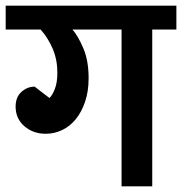

<svg xmlns="http://www.w3.org/2000/svg" viewBox="-30 -656 641 676"><path d="M144 -311Q155 -321 163.5 -344Q172 -367 172 -399Q172 -446 155.5 -484.5Q139 -523 113 -552H-10V-636H591V-552H506V0H398V-552H225Q244 -531 263 -487Q282 -443 282 -381Q282 -334 269.5 -297.5Q257 -261 236.5 -236Q216 -211 188.5 -198Q161 -185 131 -185Q87 -185 56 -211.5Q25 -238 25 -281Q25 -314 45.5 -332.5Q66 -351 92 -351Z"/></svg>

Font: Mukta SemiBold
Style: Regular
Weight: 600
Designer: Girish Dalvi and Yashodeep Gholap
Foundry: Ek Type
Version: Version 2.538;PS 1.002;hotconv 16.6.51;makeotf.lib2.5.65220;